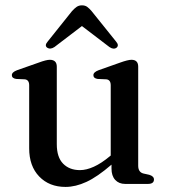

<svg xmlns="http://www.w3.org/2000/svg" viewBox="-20 -706 650 737"><path d="M92 -136.5V-378.5Q92 -399.5 75.5 -401.5L42 -403Q25.5 -405.5 25.5 -417.5Q25.5 -429 45.5 -436.5L128 -465.5Q157.5 -476.5 171 -476.5Q198 -476.5 198 -450V-152.5Q198 -102.5 222.2 -77.8Q246.5 -53 287 -53Q311.5 -53 340.2 -66Q369 -79 402 -106.5L405 -109V-378.5Q405 -399.5 388.5 -401.5L354.5 -403Q338.5 -405.5 338.5 -417.5Q338.5 -429 358.5 -436.5L440.5 -465.5Q471 -476.5 484.5 -476.5Q510.5 -476.5 510.5 -450V-70Q510.5 -45 530.5 -40L553 -35Q571 -29.5 571 -17Q571 0 547.5 0H460.5Q436.5 0 422.2 -15.5Q408 -31 408 -59V-74Q353.5 -27 311.8 -7.8Q270 11.5 231.5 11.5Q169 11.5 130.5 -28.5Q92 -68.5 92 -136.5ZM427.5 -523Q416 -514.5 400 -525.5L294.5 -606L189 -525.5Q173 -515 161 -523Q150 -531.5 163 -546.5L256.5 -663.5Q266 -674 274.5 -679.8Q283 -685.5 294.5 -685.5Q306.5 -685.5 314.5 -679.8Q322.5 -674 331.5 -663.5L425.5 -546.5Q438 -532 427.5 -523Z"/></svg>

Font: Fraunces 9pt S000
Style: Regular
Weight: 400
Version: Version 1.000; ttfautohint (v1.8.3)